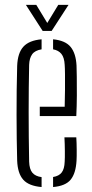

<svg xmlns="http://www.w3.org/2000/svg" viewBox="-20 -768 382 794"><path d="M51 -103.5Q50 -145 49.2 -193Q48.5 -241 48.5 -292.5Q48.5 -344 49 -395.5Q49.5 -447 51 -495.5Q53 -549 76.8 -575Q100.5 -601 152 -605.5V-564Q124.5 -559.5 113 -543.5Q101.5 -527.5 100.5 -500Q99.5 -454 99 -405Q98.5 -356 98.5 -305.2Q98.5 -254.5 99 -202.8Q99.5 -151 100.5 -99.5Q101.5 -68.5 113.8 -53.8Q126 -39 152 -35.5V5.5Q99 1 76 -25Q53 -51 51 -103.5ZM199.5 5.5V-36Q224 -40 235.2 -54.8Q246.5 -69.5 247.5 -99.5Q248.5 -114.5 248.2 -143.5Q248 -172.5 246.5 -200H295.5Q297 -178.5 297.2 -149Q297.5 -119.5 296.5 -103.5Q293.5 -51 272.2 -25Q251 1 199.5 5.5ZM144.5 -288V-326.5H247.5Q248.5 -360.5 248.8 -396Q249 -431.5 248.8 -459.8Q248.5 -488 247.5 -500Q246 -530 234 -545Q222 -560 199.5 -564V-605.5Q250.5 -600.5 272.2 -573.8Q294 -547 296.5 -496.5Q297 -485.5 297.5 -451.2Q298 -417 297.8 -372.8Q297.5 -328.5 295.5 -288ZM156.5 -640 87 -748H130L175.5 -673L221 -748H263.5L193.5 -640Z"/></svg>

Font: Big Shoulders Stencil Text ExtraLight
Style: Regular
Weight: 250
Version: Version 2.001